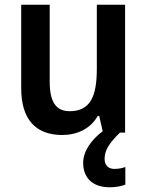

<svg xmlns="http://www.w3.org/2000/svg" viewBox="-20 -563 624 815"><path d="M424 111C424 75 444 44 489 0H511V-543H391V-272C391 -154 364 -91 275 -91C217 -91 191 -132 191 -215V-543H70V-188C70 -56 132 10 244 10C307 10 364 -16 395 -71H401L416 -6C368 30 333 79 333 128C333 192 373 232 446 232C474 232 494 227 512 221V146C501 150 485 154 466 154C440 154 424 139 424 111Z"/></svg>

Font: Noto Sans Arabic SemCond SemBd
Style: Regular
Weight: 600
Width: 4
Designer: Monotype Design Team, Nadine Chahine, Nizar Qandah and Khaled Hosny
Foundry: Monotype Imaging Inc.
Version: Version 2.012